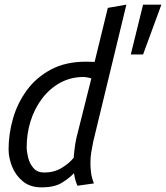

<svg xmlns="http://www.w3.org/2000/svg" viewBox="-20 -796 716 828"><path d="M159 12Q110 12 78.5 -14Q47 -40 32 -78Q17 -116 17 -152Q17 -218 36 -284.5Q55 -351 95.5 -406.5Q136 -462 199.5 -496Q263 -530 351 -530Q359 -530 370 -529.5Q381 -529 388 -529L445 -762L525 -776L382 -185Q377 -160 373.5 -139Q370 -118 370 -93Q370 -73 372.5 -52Q375 -31 385 -5L314 5Q309 -6 305.5 -18Q302 -30 299 -49Q279 -28 247 -8Q215 12 159 12ZM171 -52Q213 -52 245.5 -71.5Q278 -91 298 -116Q299 -133 302 -156.5Q305 -180 309 -199L374 -458Q372 -459 359.5 -461.5Q347 -464 341 -464Q285 -464 239.5 -439Q194 -414 161.5 -371Q129 -328 112 -274Q95 -220 95 -161Q95 -142 101.5 -116Q108 -90 124.5 -71Q141 -52 171 -52ZM544 -561 597 -776H676L597 -561Z"/></svg>

Font: Ubuntu Sans Mono
Style: Italic
Weight: 400
Italic angle: -13.5°
Monospace: yes
Designer: Dalton Maag Ltd
Foundry: Dalton Maag Ltd
Version: Version 1.006